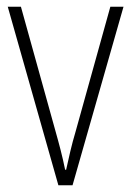

<svg xmlns="http://www.w3.org/2000/svg" viewBox="-20 -615 390 569"><path d="M153 -66H195L346 -595H307L204 -225C192 -185 184 -148 176 -112H173C165 -152 155 -189 144 -228L42 -595H3Z"/></svg>

Font: Noto Sans Malayalam UI Condensed ExtraLight
Style: Regular
Weight: 200
Width: 3
Designer: Jelle Bosma - Monotype Design Team
Foundry: Monotype Imaging Inc.
Version: Version 2.104